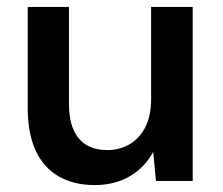

<svg xmlns="http://www.w3.org/2000/svg" viewBox="-20 -522 643 554"><path d="M253 12Q193 12 149.5 -13Q106 -38 83 -87.5Q60 -137 60 -210V-502H179V-222Q179 -157 207 -123Q235 -89 290 -89Q326 -89 355 -106.5Q384 -124 400 -156.5Q416 -189 416 -236V-502H536V0H430L422 -84Q399 -40 355.5 -14Q312 12 253 12Z"/></svg>

Font: DM Sans 16pt SemiBold
Style: Regular
Weight: 600
Version: Version 4.004;gftools[0.9.30]